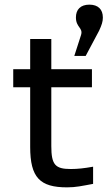

<svg xmlns="http://www.w3.org/2000/svg" viewBox="-20 -798 463 827"><path d="M285 -70C218 -70 201 -88 201 -169V-422H376V-500H201V-630H110V-500H37V-422H110V-165C110 -33 152 9 269 9C307 9 332 3 381 -6V-80C342 -73 314 -70 285 -70ZM300 -557H349L407 -666C418 -690 423 -705 423 -721V-723C423 -757 403 -778 365 -778C327 -778 307 -757 307 -723C307 -679 339 -679 329 -647Z"/></svg>

Font: LT Wave Alt
Style: Regular
Weight: 400
Designer: Daniel Lyons
Version: Version 2.5 (Glyphs App)